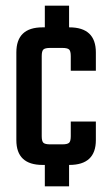

<svg xmlns="http://www.w3.org/2000/svg" viewBox="-20 -585 391 681"><path d="M320 -334H231V-386Q231 -404 225 -409.5Q219 -415 201 -415H158Q140 -415 134 -409.5Q128 -404 128 -386V-102Q128 -84 134 -78.5Q140 -73 158 -73H201Q219 -73 225 -78.5Q231 -84 231 -102V-154H320V-88Q320 0 226 0H225V76H139V0H131Q38 0 38 -88V-399Q38 -488 131 -488H139V-565H225V-488H226Q320 -488 320 -399Z"/></svg>

Font: Teko Regular
Style: Regular
Weight: 400
Designer: Manushi Parikh, Jonny Pinhorn
Foundry: Indian Type Foundry
Version: Version 1.105;PS 1.0;hotconv 1.0.78;makeotf.lib2.5.61930; tt